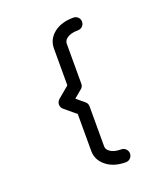

<svg xmlns="http://www.w3.org/2000/svg" viewBox="-143 -831 847 982"><g transform="rotate(-20 280.0 -339.5)"><path d="M372 -733Q387 -733 397 -723Q407 -713 407 -698.5Q407 -684 397 -674Q387 -664 372 -664Q331 -664 310 -647Q295 -635 295 -619Q295 -401 295 -401Q295 -385 282 -375L240 -340Q282 -305 282 -305Q295 -295 295 -278V-61Q295 -44 310 -33Q331 -16 372 -16Q387 -16 397 -5.5Q407 5 407 19Q407 33 397 43.5Q387 54 372 54Q307 54 267 22Q225 -11 225 -61V-262Q164 -313 164 -313Q151 -323 151 -339.5Q151 -356 164 -367L225 -418V-619Q225 -669 267 -702Q307 -733 372 -733Z"/></g></svg>

Font: Brass Mono
Style: Regular
Weight: 400
Monospace: yes
Version: Version 1.100; ttfautohint (v1.8.3) -l 8 -r 50 -G 200 -x 14 